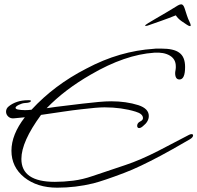

<svg xmlns="http://www.w3.org/2000/svg" viewBox="-20 -776 914 889"><path d="M245 93Q152 93 92 45Q33 -3 33 -78Q33 -153 95 -233L43 -228Q28 -227 18 -236.5Q8 -246 8 -259Q8 -274 21 -284Q37 -297 59.5 -304.5Q82 -312 110 -312H115Q123 -312 123 -309Q123 -300 95 -299Q82 -298 67 -290.5Q52 -283 52 -277Q52 -271 63 -269Q77 -266 96 -266Q103 -266 110.5 -266.5Q118 -267 126 -268Q231 -382 379 -458Q458 -500 536 -522.5Q614 -545 692 -550Q697 -551 702 -551Q707 -551 711 -551H727Q785 -551 810 -532Q837 -513 837 -466Q837 -408 811 -408Q791 -408 791 -438Q791 -440 791.5 -444Q792 -448 793 -453Q794 -458 794 -462Q794 -466 794 -469Q794 -502 766.5 -518.5Q739 -535 694 -532Q559 -523 401 -431Q279 -361 196 -275Q201 -277 361 -296Q404 -301 437 -304Q470 -307 495 -307Q564 -307 621 -289Q669 -273 669 -239Q669 -213 642 -192Q632 -183 624 -183Q616 -183 615 -193Q615 -207 630 -214Q642 -220 642 -229Q642 -249 608 -259Q543 -279 464 -279Q430 -279 356 -270Q319 -266 272.5 -259Q226 -252 170 -244Q79 -120 79 -40Q79 66 234 66Q275 66 319 60.5Q363 55 409 39L561 -12Q630 -35 714 -78L854 -151Q861 -155 867 -155Q874 -155 874 -149Q874 -140 859 -131Q814 -105 780.5 -86Q747 -67 724 -55Q675 -29 633 -9Q591 11 554 25Q459 61 412 73Q330 93 245 93ZM655 -656Q652 -656 652 -658Q652 -660 667 -669.5Q682 -679 704 -691.5Q726 -704 747 -716.5Q768 -729 781 -737Q795 -746 804 -751Q813 -756 819 -756Q829 -756 835 -737Q840 -721 845.5 -704.5Q851 -688 857 -676Q863 -664 863 -659Q863 -655 860 -655Q855 -655 846 -661Q836 -667 820 -678.5Q804 -690 794 -705Q762 -692 726.5 -679.5Q691 -667 668 -659Q661 -656 655 -656Z"/></svg>

Font: Whisper
Style: Regular
Weight: 400
Designer: Robert E. Leuschke
Foundry: Robert E. Leuschke
Version: Version 1.010; ttfautohint (v1.8.4.7-5d5b)